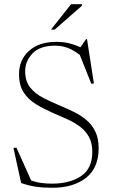

<svg xmlns="http://www.w3.org/2000/svg" viewBox="-20 -878 537 908"><path d="M446.5 -177Q446.5 -83.5 386.5 -36.8Q326.5 10 228 10Q184 10 149.8 5Q115.5 0 80 -12.5L43.5 -179H58L127.5 -24.5Q152.5 -15.5 177.5 -12.5Q202.5 -9.5 227 -9.5Q309.5 -9.5 363 -45Q416.5 -80.5 416.5 -160Q416.5 -203 399.8 -232.2Q383 -261.5 355.5 -281.2Q328 -301 295.2 -315.5Q262.5 -330 230 -344Q187 -363 150.5 -385Q114 -407 92 -440.8Q70 -474.5 70 -527.5Q70 -595 117.2 -637.5Q164.5 -680 246 -680Q281.5 -680 308.5 -673Q335.5 -666 360.5 -654.5L387 -693H391.5L424 -483.5L412 -481.5L357.5 -618Q325.5 -642.5 298.2 -652.2Q271 -662 241.5 -662Q169 -662 134 -625.5Q99 -589 99 -541.5Q99 -494 122.5 -464.5Q146 -435 183.8 -415.5Q221.5 -396 264.5 -378Q297 -364.5 329 -349Q361 -333.5 387.8 -311.2Q414.5 -289 430.5 -256.5Q446.5 -224 446.5 -177ZM221 -738 316 -858H367.5V-851L238.5 -738Z"/></svg>

Font: Newsreader Text ExtraLight
Style: Regular
Weight: 275
Designer: Hugues Gentile
Foundry: Production Type
Version: Version 1.001